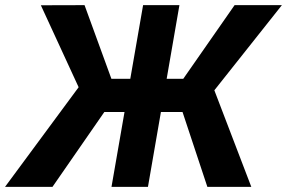

<svg xmlns="http://www.w3.org/2000/svg" viewBox="-67 -731 1123 751"><path d="M285.2 -293 92.8 -710.4 263.7 -710.9 368.7 -422.9H493.2L452.1 -293ZM353 -310.1 138.2 0H-47.4L247.6 -399.4ZM634.8 -710.9 511.7 0H369.1L492.7 -710.9ZM1035.6 -710.9 704.1 -293H531.2L535.6 -422.9H649.9L850.6 -710.9ZM744.1 0 637.7 -320.8 762.2 -401.9 916 0Z"/></svg>

Font: Roboto
Style: Bold Italic
Weight: 700
Italic angle: -12°
Designer: Christian Robertson
Foundry: Google
Version: Version 3.0